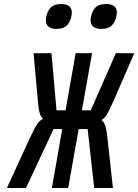

<svg xmlns="http://www.w3.org/2000/svg" viewBox="-20 -933 686 953"><path d="M194 -342.5Q182.5 -351.5 176.5 -374.2Q170.5 -397 167 -442L146.5 -669H235.5L260.5 -385.5H305.5L355.5 -669H437L386.5 -385.5H430.5L555 -669H646.5L546 -437.5Q523 -385 510.2 -364.2Q497.5 -343.5 483.5 -337.5Q497.5 -327.5 504 -303.5Q510.5 -279.5 515 -233.5L540.5 0H447.5L415 -292.5H370.5L318.5 0H237.5L289 -292.5H246L109 0H14.5L124 -239Q142 -277.5 151.8 -296Q161.5 -314.5 171.8 -326.5Q182 -338.5 194 -342.5ZM207.5 -832.5Q207.5 -847 213 -863Q222 -890.5 238.8 -901.8Q255.5 -913 285 -913Q311 -913 323.8 -901.8Q336.5 -890.5 336.5 -870Q336.5 -856 330.5 -838.5Q321.5 -812 304.8 -800.8Q288 -789.5 259.5 -789.5Q234 -789.5 220.8 -800.5Q207.5 -811.5 207.5 -832.5ZM429.5 -833Q429.5 -845.5 435 -863Q444.5 -891 461.5 -902Q478.5 -913 508.5 -913Q533.5 -913 546.8 -902.2Q560 -891.5 560 -870.5Q560 -856.5 554 -838.5Q544.5 -812 528 -800.8Q511.5 -789.5 482.5 -789.5Q456 -789.5 442.8 -800.8Q429.5 -812 429.5 -833Z"/></svg>

Font: JuliaMono
Style: Italic
Weight: 400
Italic angle: -9°
Monospace: yes
Designer: cormullion
Foundry: corm
Version: Version 0.057; ttfautohint (v1.8.4)